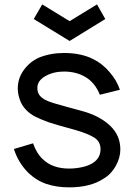

<svg xmlns="http://www.w3.org/2000/svg" viewBox="-20 -812 593 848"><path d="M166.5 -792.5 287.5 -718.5 408.5 -792.5 445 -728 287.5 -631 129 -728ZM421 -393.5Q400 -446 358.8 -471Q317.5 -496 262.5 -496Q215.5 -496 180 -475.5Q145 -455.5 145 -424Q145 -409.5 150.2 -398.8Q155.5 -388 166 -379.8Q176.5 -371.5 192.2 -365.2Q208 -359 229 -353Q248 -347.5 276 -339.8Q304 -332 341.5 -322Q419 -301 465 -258Q511.5 -215 511.5 -152Q511.5 -115 491 -78.5Q470.5 -42 437.5 -23Q379.5 15.5 285.5 15.5Q229.5 15.5 184.5 0.2Q139.5 -15 103 -51Q59.5 -95.5 41.5 -154L126 -179Q142 -133.5 168.5 -109.5Q211 -67.5 285.5 -67.5Q314.5 -67.5 343.5 -74Q373 -80.5 390.5 -92.5Q424 -114 424 -153Q424 -186 397.5 -203.5Q371.5 -220.5 317.5 -236.5Q270.5 -249.5 240 -258.2Q209.5 -267 195 -272Q160.5 -284.5 136.5 -296.5Q112.5 -308.5 95 -327Q77 -345 67.8 -371Q58.5 -397 58.5 -421Q58.5 -465.5 84.5 -502Q110.5 -538.5 152 -557.5Q203 -578 262.5 -578Q338 -578 391.5 -551Q432.5 -531 464 -493.5Q496 -457 509.5 -415.5Z"/></svg>

Font: Russisch Sans Medium
Style: Regular
Weight: 500
Width: 4
Designer: Michael Sharanda (font) & Cristiano Sobral (main changes)
Foundry: Michael Sharanda
Version: Version 2.00;September 8, 2020;FontCreator 13.0.0.2681 64-bi